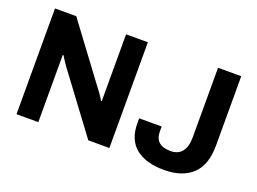

<svg xmlns="http://www.w3.org/2000/svg" viewBox="-104 -923 1565 1171"><g transform="rotate(20 678.5 -337.0)"><path d="M75.6 0V-686.4H213.5L489.3 -315.8Q495.2 -308.9 503.9 -296.6Q512.7 -284.2 520.7 -272.2Q528.8 -260.1 532.1 -252.8L537.1 -253.2Q536.9 -270.3 536.9 -286.4Q536.9 -302.6 536.9 -315.8V-686.4H678.4V0H541.5L259 -379.1Q249 -392.8 238.2 -410.1Q227.4 -427.4 221.9 -436.1L216.9 -435.7Q217.1 -421.4 217.1 -406.7Q217.1 -392 217.1 -379.1V0ZM1036.1 12Q918 12 852.6 -40.8Q787.1 -93.7 787.1 -200.7V-232.3H933.1V-200.9Q933.1 -155.2 958.5 -132.6Q984 -110 1034.6 -110Q1083.7 -110 1108.7 -142.4Q1133.8 -174.8 1133.8 -236.1V-686.4H1284.4V-235.9Q1284.4 -110.1 1219.4 -49.1Q1154.5 12 1036.1 12Z"/></g></svg>

Font: Archivo Variable SemiBold
Style: Regular
Weight: 600
Designer: Hector Gatti
Foundry: Omnibus-Type
Version: Version 2.001